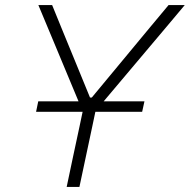

<svg xmlns="http://www.w3.org/2000/svg" viewBox="-20 -733 744 753"><path d="M241.5 0Q254 -60.5 266 -116.2Q278 -172 292 -237.5L304 -294.5H121.5L130 -335.5H288L199 -549Q182 -589.5 166.5 -626.8Q151 -664 130.5 -713H184.5Q205.5 -661 220.8 -624Q236 -587 249.5 -554Q263 -521 279.5 -481L333 -350.5H340L444.5 -476.5Q479 -518 507.5 -552.5Q536 -587 567.2 -624.5Q598.5 -662 641 -713H704.5Q670 -672 635 -630.2Q600 -588.5 566.5 -549L386.5 -335.5H546.5L537.5 -294.5H354L342 -237.5Q328 -172 316.2 -116.2Q304.5 -60.5 291.5 0Z"/></svg>

Font: Commissioner ExtraLight
Style: Italic
Weight: 200
Italic angle: -12°
Designer: Kostas Bartsokas
Foundry: Kostas Bartsokas
Version: Version 1.000; ttfautohint (v1.8.3)